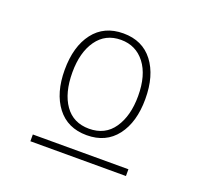

<svg xmlns="http://www.w3.org/2000/svg" viewBox="-86 -720 673 640"><g transform="rotate(20 250.0 -400.0)"><path d="M250 -261Q182 -261 144.5 -310Q107 -359 107 -441Q107 -524 144.5 -573Q182 -622 250 -622Q318 -622 355.5 -573Q393 -524 393 -441Q393 -359 355.5 -310Q318 -261 250 -261ZM250 -284Q307 -284 337 -328Q367 -372 367 -442Q367 -516 335 -557.5Q303 -599 250 -599Q195 -599 164.5 -556Q134 -513 134 -442Q134 -369 164 -326.5Q194 -284 250 -284ZM81 -202H420V-178H81Z"/></g></svg>

Font: Inconsolata ExtraLight
Style: Regular
Weight: 200
Monospace: yes
Designer: Raph Levien, Cyreal, Brenton Simpson
Foundry: Raph Levien, Cyreal, Google
Version: Version 3.001; ttfautohint (v1.8.2.53-6de2)